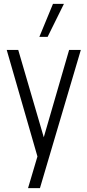

<svg xmlns="http://www.w3.org/2000/svg" viewBox="-20 -800 455 1000"><path d="M126 180 175 15 15 -540H75L215 -61H201L340 -540H401L188 180ZM185 -608 256 -780H313L228 -608Z"/></svg>

Font: Mohave Light
Style: Regular
Weight: 300
Designer: Gumpita Rahayu
Foundry: Tokotype
Version: Version 2.003